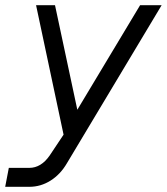

<svg xmlns="http://www.w3.org/2000/svg" viewBox="-70 -520 643 740"><path d="M121 80 175 -1 69 -500H142L228 -97L470 -500H553L188 109Q163 152 125 176Q87 200 43 200H-50L-36 127H43Q88 127 121 80Z"/></svg>

Font: MedMera Sans
Style: Italic
Weight: 400
Italic angle: -11°
Designer: Kasper Nordkvist
Foundry: UNCUT.wtf
Version: Version 1.300